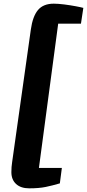

<svg xmlns="http://www.w3.org/2000/svg" viewBox="-20 -900 474 1046"><path d="M139 126Q93.5 126 67.8 102.5Q42 79 42 38Q42 23.5 43 10Q44 -3.5 46 -16L148 -739Q158 -811 187 -845.5Q216 -880 273 -880Q296.5 -880 329.8 -875.8Q363 -871.5 392.5 -866Q422 -860.5 434 -857L421 -771H297L192 15H317L306 99Q265 111 228.8 118.5Q192.5 126 139 126Z"/></svg>

Font: Merriweather Sans ExtraBold
Style: Italic
Weight: 800
Italic angle: -7.5°
Designer: Eben Sorkin
Foundry: Eben Sorkin
Version: Version 2.001; ttfautohint (v1.8.3)